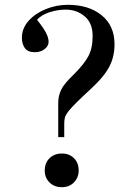

<svg xmlns="http://www.w3.org/2000/svg" viewBox="-20 -764 570 798"><path d="M222 -194V-336Q222 -365 234 -390.5Q246 -416 289 -457Q330 -498 347.5 -531Q365 -564 365 -615Q365 -668 332 -696Q299 -724 253 -724Q219 -724 185.5 -713Q152 -702 134 -682Q158 -652 170 -630Q182 -608 182 -590Q182 -573 165.5 -560Q149 -547 125 -547Q95 -547 83 -564.5Q71 -582 71 -607Q71 -646 98.5 -677Q126 -708 170 -726Q214 -744 262 -744Q349 -744 402.5 -700.5Q456 -657 456 -580Q456 -548 447.5 -519Q439 -490 418 -460.5Q397 -431 357 -394Q319 -359 297 -337Q275 -315 264 -301Q253 -287 250 -276Q247 -265 247 -251V-194ZM237 14Q206 14 186 -5.5Q166 -25 166 -55Q166 -87 186 -106.5Q206 -126 237 -126Q268 -126 287.5 -106.5Q307 -87 307 -56Q307 -26 287.5 -6Q268 14 237 14Z"/></svg>

Font: Display Regular
Style: Regular
Weight: 400
Designer: Latin by Veronika Burian and Jose Scaglione. Greek by Irene Vlachou. Cyrillic by Vera Evstafieva.
Foundry: TypeTogether
Version: Version 3.002